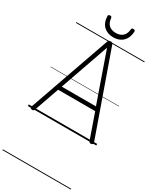

<svg xmlns="http://www.w3.org/2000/svg" viewBox="-441 -1446 1759 2130"><g transform="rotate(30 438.0 -380.5)"><path d="M57 13Q42 10 37.5 3Q33 -4 38 -16L404 -1057Q408 -1070 415.5 -1075Q423 -1080 438 -1080Q452 -1080 459 -1075Q466 -1070 470 -1057L838 -16Q843 -4 838 3Q833 10 818 13Q804 15 797.5 10.5Q791 6 785 -10L675 -324H200L90 -10Q85 5 78 10Q71 15 57 13ZM218 -374H656L437 -999ZM438 -1133Q363 -1133 316 -1176Q269 -1219 265 -1306Q265 -1315 271 -1320.5Q277 -1326 289 -1326Q301 -1326 306 -1321Q311 -1316 312 -1306Q318 -1246 350.5 -1217.5Q383 -1189 438 -1189Q492 -1189 525 -1217.5Q558 -1246 564 -1306Q565 -1316 569.5 -1321Q574 -1326 586 -1326Q599 -1326 605 -1320.5Q611 -1315 611 -1306Q608 -1249 585.5 -1210.5Q563 -1172 525 -1152.5Q487 -1133 438 -1133ZM0 555H876V565H0ZM0 -20H876V0H0ZM0 -505H876V-500H0ZM0 -1075H876V-1065H0Z"/></g></svg>

Font: Playwrite AR Guides
Style: Regular
Weight: 400
Designer: Veronika Burian, José Scaglione
Foundry: TypeTogether
Version: Version 1.003